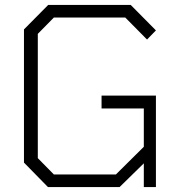

<svg xmlns="http://www.w3.org/2000/svg" viewBox="-20 -757 742 777"><path d="M174 0 77 -99V-638L175 -737H509L611 -634L575 -597L487 -686H198L133 -620V-117L198 -51H449L562 -163V-318H391V-370H611V0H562V-96L464 0Z"/></svg>

Font: Tomorrow Light
Style: Regular
Weight: 300
Designer: Tony de Marco, Monica Rizzolli
Foundry: Just in Type
Version: Version 2.002